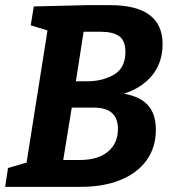

<svg xmlns="http://www.w3.org/2000/svg" viewBox="-21 -724 678 744"><path d="M583 -221Q583 -153 547 -103Q511 -53 445.5 -26.5Q380 0 292 0H-1L10 -73L82 -94L163 -606L98 -626L110 -699L313 -704H406Q609 -704 609 -553Q609 -482 569 -432.5Q529 -383 459 -361Q522 -350 552.5 -316Q583 -282 583 -221ZM303 -601 273 -409H316Q377 -409 421 -435Q465 -461 465 -523Q465 -567 440.5 -584Q416 -601 369 -601ZM288 -104Q359 -104 397.5 -136.5Q436 -169 436 -224Q436 -307 343 -307H257L224 -104Z"/></svg>

Font: Bitter Pro
Style: Bold Italic
Weight: 700
Italic angle: -9°
Designer: Sol Matas, and Bitter project Authors
Foundry: Sol Matas
Version: Version 1.010